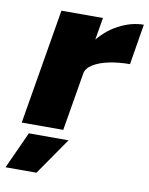

<svg xmlns="http://www.w3.org/2000/svg" viewBox="-113 -561 637 820"><g transform="rotate(10 206.0 -151.0)"><path d="M3 0 87 -500H267L183 0ZM183 -251Q197 -332 238.5 -388Q280 -444 335 -473Q390 -502 444 -502L415 -326Q368 -326 326 -317.5Q284 -309 256.5 -292Q229 -275 225 -251ZM-32 200 41 40H213L102 200Z"/></g></svg>

Font: Figtree Light Black
Style: Italic
Weight: 900
Italic angle: -9.5°
Version: Version 2.000